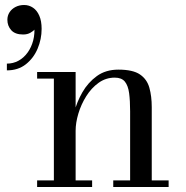

<svg xmlns="http://www.w3.org/2000/svg" viewBox="-20 -748 742 768"><path d="M282.5 -460V-26.5H348.5V0H128.5V-26.5H195.5V-433.5H128.5V-460ZM587 -319.5V-26.5H654.5V0H433V-26.5H500.5V-303Q500.5 -345 496.5 -375.2Q492.5 -405.5 479.5 -421.5Q466.5 -437.5 439 -437.5Q403.5 -437.5 374.5 -416.8Q345.5 -396 325 -363.2Q304.5 -330.5 293.5 -293.8Q282.5 -257 282.5 -225L266 -223.5Q266 -255.5 276.5 -297.5Q287 -339.5 309.5 -378.8Q332 -418 367.5 -443.8Q403 -469.5 453.5 -469.5Q511.5 -469.5 539.8 -450.2Q568 -431 577.5 -397Q587 -363 587 -319.5ZM7.5 -466.5V-493.5Q32.5 -493.5 53.8 -505Q75 -516.5 90.2 -537.5Q105.5 -558.5 112.8 -586.2Q120 -614 117 -646.5H125.5Q126.5 -640.5 120 -632Q113.5 -623.5 101.2 -616.8Q89 -610 72.5 -610Q40.5 -610 25 -627.2Q9.5 -644.5 9.5 -669Q9.5 -685.5 18.2 -699Q27 -712.5 42.2 -720.2Q57.5 -728 76.5 -728Q96 -728 112 -717.2Q128 -706.5 137.2 -685.2Q146.5 -664 146.5 -632.5Q146.5 -591.5 130.5 -553.5Q114.5 -515.5 83.5 -491Q52.5 -466.5 7.5 -466.5Z"/></svg>

Font: Bodoni Moda 9pt
Style: Regular
Weight: 400
Designer: Owen Earl
Foundry: indestructible type
Version: Version 2.005